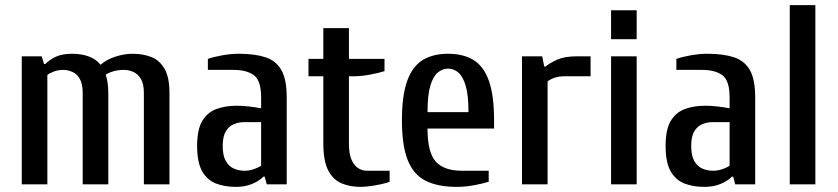

<svg xmlns="http://www.w3.org/2000/svg" viewBox="-20 -720 3275 750"><path d="M65 0V-500H143L152 -470H157Q175 -488 199.5 -499Q224 -510 262 -510Q297 -510 325.5 -500Q354 -490 373 -467Q397 -488 431.5 -499Q466 -510 498 -510Q538 -510 570.5 -497.5Q603 -485 622.5 -451.5Q642 -418 642 -357V0H542V-357Q542 -392 530.5 -411.5Q519 -431 501 -439Q483 -447 463 -447Q442 -447 423 -441.5Q404 -436 393 -428Q397 -417 400 -398.5Q403 -380 403 -357V0H303V-357Q303 -392 292 -411.5Q281 -431 263 -439Q245 -447 227 -447Q208 -447 191.5 -441Q175 -435 165 -427V0Z M902 10Q858 10 824 -3Q790 -16 770 -50.5Q750 -85 750 -150Q750 -214 770 -247.5Q790 -281 825 -294Q860 -307 905 -307Q928 -307 953.5 -304Q979 -301 1000 -297V-340Q1000 -405 972 -426Q944 -447 892 -447H792V-490Q815 -498 848.5 -504Q882 -510 912 -510Q975 -510 1016.5 -496.5Q1058 -483 1079 -446.5Q1100 -410 1100 -340V0H1022L1014 -30H1009Q991 -12 963.5 -1Q936 10 902 10ZM935 -53Q954 -53 972.5 -59.5Q991 -66 1000 -73V-243H935Q913 -243 893.5 -235Q874 -227 862 -207Q850 -187 850 -150Q850 -112 862 -91Q874 -70 893.5 -61.5Q913 -53 935 -53Z M1388 10Q1348 10 1315 -3.5Q1282 -17 1262.5 -53.5Q1243 -90 1243 -160V-422H1185V-490H1243V-610H1343V-490H1482V-442Q1460 -435 1425.5 -428.5Q1391 -422 1358 -422H1343V-160Q1343 -117 1354 -94Q1365 -71 1381 -62Q1397 -53 1412 -53H1502V-10Q1490 -5 1469 -0.5Q1448 4 1426.5 7Q1405 10 1388 10Z M1765 10Q1690 10 1642.5 -14Q1595 -38 1572.5 -95Q1550 -152 1550 -250Q1550 -348 1571 -405Q1592 -462 1632 -486Q1672 -510 1730 -510Q1789 -510 1829 -486Q1869 -462 1889.5 -405Q1910 -348 1910 -250V-218H1650Q1650 -125 1682 -89Q1714 -53 1785 -53H1889V-10Q1867 -3 1832.5 3.5Q1798 10 1765 10ZM1650 -282H1810Q1810 -349 1799 -385.5Q1788 -422 1770 -437Q1752 -452 1730 -452Q1709 -452 1690.5 -437Q1672 -422 1661 -385.5Q1650 -349 1650 -282Z M2019 0V-500H2098L2106 -460H2111Q2129 -475 2158 -487.5Q2187 -500 2232 -500H2287V-422H2184Q2165 -422 2148.5 -417Q2132 -412 2119 -402V0Z M2367 0V-500H2467V0ZM2367 -567V-680H2467V-567Z M2732 10Q2688 10 2654 -3Q2620 -16 2600 -50.5Q2580 -85 2580 -150Q2580 -214 2600 -247.5Q2620 -281 2655 -294Q2690 -307 2735 -307Q2758 -307 2783.5 -304Q2809 -301 2830 -297V-340Q2830 -405 2802 -426Q2774 -447 2722 -447H2622V-490Q2645 -498 2678.5 -504Q2712 -510 2742 -510Q2805 -510 2846.5 -496.5Q2888 -483 2909 -446.5Q2930 -410 2930 -340V0H2852L2844 -30H2839Q2821 -12 2793.5 -1Q2766 10 2732 10ZM2765 -53Q2784 -53 2802.5 -59.5Q2821 -66 2830 -73V-243H2765Q2743 -243 2723.5 -235Q2704 -227 2692 -207Q2680 -187 2680 -150Q2680 -112 2692 -91Q2704 -70 2723.5 -61.5Q2743 -53 2765 -53Z M3065 0V-700H3165V0Z"/></svg>

Font: Cuprum Medium
Style: Regular
Weight: 500
Designer: Jovanny Lemonad
Foundry: Jovanny Lemonad
Version: Version 3.000